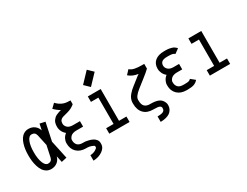

<svg xmlns="http://www.w3.org/2000/svg" viewBox="-85 -1414 2872 2233"><g transform="rotate(-30 1350.5 -297.0)"><path d="M365.7 -252 418 -7.8 346.7 7.8 328.6 -77.1Q315.9 -32.2 282.5 -6.3Q249 19.5 200.7 19.5Q166.5 19.5 139.6 3.2Q112.8 -13.2 95.7 -39.6Q78.6 -65.9 67.4 -101.8Q56.2 -137.7 51.8 -174.3Q47.4 -210.9 47.4 -250.5Q47.4 -290 51.8 -326.4Q56.2 -362.8 67.4 -398.7Q78.6 -434.6 95.7 -460.7Q112.8 -486.8 139.6 -502.9Q166.5 -519 200.7 -519Q248 -519 281.5 -493.9Q314.9 -468.8 328.1 -426.3L345.2 -507.8L416.5 -492.2ZM291 -252 259.3 -398.4Q248.5 -445.8 200.7 -445.8Q164.6 -445.8 142.6 -392.1Q120.6 -338.4 120.6 -250.5Q120.6 -161.6 142.6 -107.7Q164.6 -53.7 200.7 -53.7Q248.5 -53.7 258.8 -101.1Z M673.8 106.9Q713.9 105 744.4 87.6Q774.9 70.3 774.9 58.6V45.4Q774.9 34.2 742.9 23.2Q710.9 12.2 689.5 12.2H670.9Q592.8 12.2 547.6 -31.7Q502.4 -75.7 502.4 -146.5V-154.8Q502.4 -182.1 516.8 -210.4Q531.2 -238.8 557.6 -259.8Q530.8 -281.2 516.6 -311Q502.4 -340.8 502.4 -373Q502.4 -398.4 507.6 -418.9Q512.7 -439.5 523.4 -453.9Q534.2 -468.3 545.4 -478.8Q556.6 -489.3 574.7 -497.3Q592.8 -505.4 606 -509.8Q619.1 -514.2 639.6 -520Q597.7 -542.5 559.6 -582L612.3 -632.8Q674.8 -566.4 754.4 -562.5L792 -561V-509.8L774.9 -496.6Q751.5 -478.5 720.7 -467.3Q689.9 -456.1 666 -450.9Q642.1 -445.8 620.6 -438.5Q599.1 -431.2 587.4 -415.5Q575.7 -399.9 575.7 -373Q575.7 -343.3 600.1 -320.1Q624.5 -296.9 672.9 -296.9H766.6V-223.6H672.9Q647 -223.6 626.7 -215.8Q606.4 -208 596.2 -196.3Q585.9 -184.6 580.8 -173.8Q575.7 -163.1 575.7 -154.8V-146.5Q575.7 -108.9 597.9 -85Q620.1 -61 670.9 -61H689.5Q695.8 -61 710 -59.3Q724.1 -57.6 749.3 -51Q774.4 -44.4 795.4 -33.9Q816.4 -23.4 832.3 -3.2Q848.1 17.1 848.1 43V58.6Q848.1 105 798.1 140.9Q748 176.8 673.8 180.2Z M1076.2 -576.7 1007.8 -642.6 1133.8 -775.4 1202.1 -709.5ZM989.3 -500H1162.1V-73.2H1261.7V0H989.3V-73.2H1088.9V-426.8H989.3Z M1675.3 50.8Q1675.3 30.3 1654.8 21.2Q1634.3 12.2 1580.1 12.2H1571.3Q1492.2 12.2 1447.5 -33.9Q1402.8 -80.1 1402.8 -164.6V-174.3Q1402.8 -201.2 1413.1 -226.6Q1423.3 -252 1441.7 -273.4Q1460 -294.9 1473.9 -307.6Q1487.8 -320.3 1506.3 -335L1606.9 -414.1L1631.8 -431.6Q1552.7 -443.4 1507.3 -485.4L1557.1 -539.1Q1581.1 -516.6 1620.4 -508.3Q1659.7 -500 1721.7 -500H1747.1V-437Q1717.8 -407.2 1650.9 -355.5L1551.3 -277.3Q1476.1 -217.8 1476.1 -174.3V-164.6Q1476.1 -108.4 1500.7 -84.7Q1525.4 -61 1571.3 -61H1580.1Q1641.6 -61 1680.7 -45.4Q1712.4 -32.7 1730.5 -3.9Q1748.5 24.9 1748.5 50.8Q1748.5 68.8 1744.6 85Q1740.7 101.1 1729.2 118.9Q1717.8 136.7 1699.2 149.7Q1680.7 162.6 1648.9 171.1Q1617.2 179.7 1575.7 180.2V106.9Q1609.4 106.9 1630.9 102.3Q1652.3 97.7 1661.4 88.4Q1670.4 79.1 1672.9 71.3Q1675.3 63.5 1675.3 50.8Z M2118.7 -418Q2100.6 -439 2040 -439H2021.5Q1967.8 -439 1947 -421.4Q1926.3 -403.8 1926.3 -373Q1926.3 -343.3 1950.7 -320.1Q1975.1 -296.9 2023.4 -296.9H2097.7V-223.6H2023.4Q1997.6 -223.6 1977.5 -215.8Q1957.5 -208 1947 -196.3Q1936.5 -184.6 1931.4 -173.8Q1926.3 -163.1 1926.3 -154.8V-146.5Q1926.3 -108.9 1948.2 -85Q1970.2 -61 2021.5 -61H2040Q2076.2 -61 2092.5 -65.7Q2108.9 -70.3 2119.6 -83.5L2176.3 -37.6Q2153.3 -9.8 2122.1 1.2Q2090.8 12.2 2040 12.2H2021.5Q1943.4 12.2 1898.2 -31.7Q1853 -75.7 1853 -146.5V-154.8Q1853 -182.6 1867.4 -210.9Q1881.8 -239.3 1908.2 -259.8Q1881.3 -281.2 1867.2 -311.3Q1853 -341.3 1853 -373Q1853 -438.5 1896.7 -475.3Q1940.4 -512.2 2021.5 -512.2H2040Q2068.8 -512.2 2092.8 -507.6Q2116.7 -502.9 2129.4 -498Q2142.1 -493.2 2154.8 -483.4Q2167.5 -473.6 2169.7 -471.2Q2171.9 -468.8 2178.2 -460.9Z M2339.8 -500H2512.7V-73.2H2612.3V0H2339.8V-73.2H2439.5V-426.8H2339.8Z"/></g></svg>

Font: Anka/Coder Narrow
Style: Regular
Weight: 400
Width: 3
Monospace: yes
Version: Version 001.100